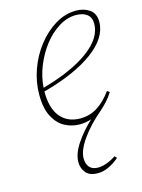

<svg xmlns="http://www.w3.org/2000/svg" viewBox="-112 -549 637 859"><g transform="rotate(-15 207.0 -119.0)"><path d="M320 -464Q280 -464 241 -440Q202 -416 171 -376Q140 -336 120 -286.5Q100 -237 97 -187Q236 -226 313 -283Q390 -340 390 -406Q390 -435 371 -449.5Q352 -464 320 -464ZM234 245Q195 245 178 224Q161 203 161 175Q161 136 191.5 90.5Q222 45 266 4Q241 13 211 13Q175 13 143 -4Q111 -21 90.5 -59.5Q70 -98 70 -162Q70 -221 90.5 -278Q111 -335 147 -381Q183 -427 229 -455Q275 -483 326 -483Q362 -483 388 -465Q414 -447 414 -408Q414 -335 329.5 -272.5Q245 -210 96 -170Q96 -91 129.5 -51.5Q163 -12 221 -12Q265 -12 300.5 -34.5Q336 -57 367 -100L378 -92Q365 -71 349.5 -54Q334 -37 318 -23Q259 27 223.5 77.5Q188 128 188 165Q188 190 201 205.5Q214 221 241 221Q260 221 282.5 212.5Q305 204 324 191L333 201Q311 220 285.5 232.5Q260 245 234 245Z"/></g></svg>

Font: Source Serif Pro ExtraLight
Style: Italic
Weight: 200
Italic angle: -12°
Designer: Frank Grießhammer
Foundry: Adobe Systems Incorporated
Version: Version 3.001;hotconv 1.0.111;makeotfexe 2.5.65597